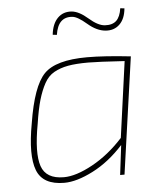

<svg xmlns="http://www.w3.org/2000/svg" viewBox="-51 -729 666 786"><g transform="rotate(-5 282.0 -336.0)"><path d="M472 -680 489 -678Q485 -635 462 -613Q439 -591 404 -594Q368 -597 331.5 -628.5Q295 -660 274 -662Q215 -668 204 -594L187 -596Q192 -641 215 -664Q238 -687 273 -684Q303 -681 339 -649.5Q375 -618 403 -616Q434 -614 450.5 -629.5Q467 -645 472 -680ZM412 0 427 -122Q368 -57 300.5 -22.5Q233 12 182 12Q94 12 70 -50Q46 -112 70 -242Q94 -393 142 -442.5Q190 -492 319 -492Q390 -492 498 -480L430 0ZM428 -151 471 -463Q362 -470 322 -470Q271 -470 238.5 -464Q206 -458 181 -444Q156 -430 140.5 -401.5Q125 -373 114 -335.5Q103 -298 94 -238Q72 -119 90.5 -65Q109 -11 182 -11Q232 -11 300.5 -48.5Q369 -86 428 -151Z"/></g></svg>

Font: Exo 2.0 Thin
Style: Italic
Weight: 250
Italic angle: -8°
Designer: Natanael Gama
Version: Version 1.001;PS 001.001;hotconv 1.0.70;makeotf.lib2.5.58329